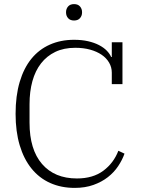

<svg xmlns="http://www.w3.org/2000/svg" viewBox="-20 -904 690 936"><path d="M344 12Q278 12 224.5 -12Q171 -36 133.5 -82.5Q96 -129 76 -196Q56 -263 56 -349Q56 -437 76 -504.5Q96 -572 133 -617.5Q170 -663 223 -686.5Q276 -710 341 -710Q379 -710 409.5 -703Q440 -696 463 -684Q486 -672 500.5 -657Q515 -642 522 -626H525V-698H577V-494H525V-550Q525 -576 512 -598.5Q499 -621 475.5 -637Q452 -653 419.5 -662Q387 -671 347 -671Q291 -671 249.5 -651Q208 -631 180 -595Q152 -559 138 -508.5Q124 -458 124 -396V-306Q124 -175 185 -104.5Q246 -34 355 -34Q433 -34 483.5 -71.5Q534 -109 557 -169L587 -155Q576 -124 556 -94Q536 -64 506 -40.5Q476 -17 435.5 -2.5Q395 12 344 12ZM341 -804Q322 -804 312 -815.5Q302 -827 302 -843V-845Q302 -861 312 -872.5Q322 -884 341 -884Q360 -884 370 -872.5Q380 -861 380 -845V-843Q380 -827 370 -815.5Q360 -804 341 -804Z"/></svg>

Font: IBM Plex Serif Light
Style: Regular
Weight: 300
Designer: Mike Abbink, Paul van der Laan, Pieter van Rosmalen
Foundry: Bold Monday
Version: Version 3.001